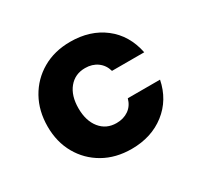

<svg xmlns="http://www.w3.org/2000/svg" viewBox="-118 -662 853 820"><g transform="rotate(-30 308.5 -252.0)"><path d="M314 12Q236 12 176.5 -22Q117 -56 83.5 -115Q50 -174 50 -250Q50 -327 83.5 -387Q117 -447 176.5 -481.5Q236 -516 314 -516Q412 -516 479.5 -464Q547 -412 566 -319H407Q398 -351 373 -369Q348 -387 313 -387Q263 -387 233 -350.5Q203 -314 203 -252Q203 -190 233 -153Q263 -116 313 -116Q348 -116 373 -133.5Q398 -151 407 -184H566Q548 -94 480 -41Q412 12 314 12Z"/></g></svg>

Font: DM Sans Black
Style: Regular
Weight: 900
Designer: Colophon Foundry, Jonny Pinhorn
Foundry: Colophon Foundry
Version: Version 4.004; ttfautohint (v1.8.4.7-5d5b)